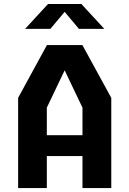

<svg xmlns="http://www.w3.org/2000/svg" viewBox="-20 -960 660 980"><path d="M72.5 0H219V-163.5H401V0H548V-460.5L400.5 -730H219.5L72.5 -460.5ZM108 -812.5H237L310 -899.5L383 -812.5H512.5L395.5 -939.5H225ZM219 -270V-410.5L310 -601L401 -410.5V-270Z"/></svg>

Font: Monaspace Krypton
Style: Bold
Weight: 700
Designer: Riley Cran & the Lettermatic Team
Foundry: Lettermatic
Version: Version 1.200 (Monaspace Krypton)